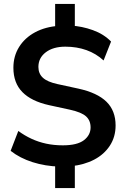

<svg xmlns="http://www.w3.org/2000/svg" viewBox="-20 -840 640 975"><path d="M260 115V-16L283 6Q210 4 145.5 -16.5Q81 -37 34 -74L73 -175Q104 -152 139.5 -135.5Q175 -119 214.5 -110.5Q254 -102 299 -102Q372 -102 406 -128Q440 -154 440 -193Q440 -228 417 -249Q394 -270 335 -283L229 -306Q139 -326 93.5 -372.5Q48 -419 48 -496Q48 -555 77 -601.5Q106 -648 158 -676Q210 -704 280 -709L260 -694V-820H360V-694L339 -710Q396 -707 451.5 -687Q507 -667 544 -629L506 -533Q468 -568 419 -585.5Q370 -603 312 -603Q250 -603 212.5 -574.5Q175 -546 175 -500Q175 -466 198 -445Q221 -424 272 -413L378 -390Q474 -369 520.5 -323.5Q567 -278 567 -203Q567 -145 538 -100.5Q509 -56 458.5 -29.5Q408 -3 341 4L360 -17V115Z"/></svg>

Font: Nunito Sans 12pt ExtraLight
Style: Regular
Weight: 200
Designer: Vernon Adams
Foundry: Vernon Adams
Version: Version 3.101;gftools[0.9.27]